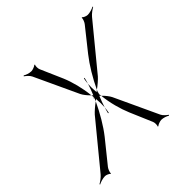

<svg xmlns="http://www.w3.org/2000/svg" viewBox="-153 -693 837 837"><g transform="rotate(-45 265.5 -275.0)"><path d="M4 8 5 11C14 6 32 0 46 0C53 0 68 6 70 11L73 9C71 4 78 -13 83 -19L166 -122C196 -160 225 -210 248 -259C231 -247 213 -231 204 -221L38 -19C29 -8 13 3 4 8ZM248 -259C250 -261 254 -263 256 -265C258 -246 258 -229 257 -213C262 -229 268 -246 276 -265L282 -259C282 -264 280 -268 280 -273H279C279 -274 280 -274 280 -275V-277H281C283 -282 285 -286 287 -291C285 -289 281 -287 279 -285C277 -304 277 -321 278 -337C273 -321 267 -304 259 -285L253 -291C253 -286 255 -282 255 -277H256C256 -276 254 -276 254 -275C254 -274 255 -274 255 -273H254C252 -268 250 -264 248 -259ZM282 -366C280 -357 279 -347 278 -337C281 -347 284 -357 286 -366ZM282 -259C287 -210 301 -160 317 -122L361 -19C364 -13 365 4 361 9L364 11C368 6 385 0 393 0C406 0 422 6 429 11L432 8C425 3 411 -8 406 -19L312 -221C307 -231 295 -247 282 -259ZM251 -273H254L255 -277H252ZM287 -291C304 -303 322 -319 331 -329L497 -531C506 -542 522 -553 531 -558L530 -561C521 -556 503 -550 490 -550C482 -550 467 -556 465 -561L462 -559C464 -554 457 -537 452 -531L370 -428C340 -390 310 -340 287 -291ZM280 -273H283L284 -277H281ZM249 -184H253C255 -193 256 -203 257 -213C254 -203 251 -193 249 -184ZM103 -558C110 -553 124 -542 129 -531L223 -329C228 -319 240 -303 253 -291C248 -340 235 -390 219 -428L174 -531C171 -537 170 -554 174 -559L171 -561C167 -556 150 -550 143 -550C129 -550 113 -556 106 -561Z"/></g></svg>

Font: Armata Saber
Style: RgIta
Weight: 400
Designer: Jasper
Foundry: Cannot Into Space Fonts
Version: Version 0.970